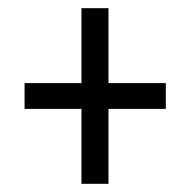

<svg xmlns="http://www.w3.org/2000/svg" viewBox="-20 -592 465 469"><path d="M179 -143V-326H40V-389H179V-572H245V-389H385V-326H245V-143Z"/></svg>

Font: Noto Serif ExtraCondensed SemiBold
Style: Regular
Weight: 600
Width: 2
Designer: Monotype Design Team
Foundry: Monotype Imaging Inc.
Version: Version 2.015; ttfautohint (v1.8.4.7-5d5b)